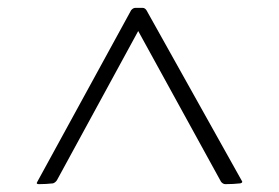

<svg xmlns="http://www.w3.org/2000/svg" viewBox="-20 -751 710 489"><path d="M75 -288Q71 -282 79 -282Q88 -282 97 -282.5Q106 -283 115 -284Q121 -286 125 -292L332 -672L543 -288Q548 -282 554 -282Q564 -282 573.5 -282.5Q583 -283 592 -284Q600 -286 595 -292L353 -725Q349 -731 343 -731H325Q319 -731 314 -725Z"/></svg>

Font: Hahmlet ExtraLight
Style: Regular
Weight: 250
Designer: Minjoo Ham & Mark Frömberg
Foundry: hypertype
Version: Version 1.002